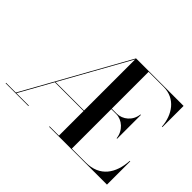

<svg xmlns="http://www.w3.org/2000/svg" viewBox="-143 -1030 1311 1311"><g transform="rotate(45 512.0 -375.0)"><path d="M15 -4.5V0H235V-4.5H115L247.5 -242.5H525V-4.5H435V0H993.5V-225H989C981.5 -98 919.5 -4.5 785 -4.5H650V-385.5H697.5C754.5 -385.5 809 -337.5 816.5 -270.5H821V-500.5H816.5C809 -433.5 754.5 -390 697.5 -390H650V-745.5H795C909.5 -745.5 971.5 -652 979 -545H983.5V-750H524.5L109 -4.5ZM250 -247 525 -740.5V-247Z"/></g></svg>

Font: Bodoni* 36pt Medium
Style: Regular
Weight: 500
Version: Version 2.3